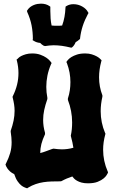

<svg xmlns="http://www.w3.org/2000/svg" viewBox="-20 -990 623 1041"><path d="M259.8 -647.9 256.8 -642.1Q243.2 -610.4 237.1 -579.8Q231 -549.3 231 -519Q231 -489.7 236.8 -460V-453.1Q225.6 -420.9 219.7 -393.6Q213.9 -366.2 213.9 -339.8Q213.9 -322.8 216.3 -305.7Q218.8 -288.6 224.1 -270V-262.2Q210.4 -232.9 204.3 -209Q198.2 -185.1 198.2 -160.2Q213.9 -164.1 228.5 -169.7Q243.2 -175.3 262.2 -182.1L270 -184.1Q282.2 -182.6 293.2 -181.4Q304.2 -180.2 314.9 -180.2Q347.7 -180.2 377.9 -189Q375.5 -203.1 372.6 -218Q369.6 -232.9 365.2 -248L363.8 -253.9Q367.7 -272 369.4 -289.8Q371.1 -307.6 371.1 -326.2Q371.1 -357.9 365.2 -388.4Q359.4 -418.9 348.1 -448.2V-456.1Q355.5 -478.5 358.6 -500.5Q361.8 -522.5 361.8 -544.9Q361.8 -570.8 357.2 -596.2Q352.5 -621.6 342.8 -647.9L339.8 -653.8L344.2 -660.2Q344.7 -660.6 350.1 -667Q355.5 -673.3 367.2 -680.7Q378.9 -688 397.2 -694.1Q415.5 -700.2 441.9 -700.2Q462.4 -700.2 477.8 -695.3Q493.2 -690.4 503.9 -684.6Q514.6 -678.7 520 -673.6Q525.4 -668.5 525.9 -668L530.8 -663.1L528.8 -655.8Q517.1 -612.3 517.1 -570.8Q517.1 -520 535.2 -473.1V-465.8Q525.9 -425.3 525.9 -387.2Q525.9 -325.7 549.8 -269L551.8 -265.1L550.8 -261.2Q539.1 -218.8 539.1 -178.2Q539.1 -147.9 545.2 -118.7Q551.3 -89.4 564 -60.1L565.9 -56.2L564 -50.8Q563.5 -50.3 558.8 -41.7Q554.2 -33.2 542.2 -22.9Q530.3 -12.7 509.8 -4.4Q489.3 3.9 457 3.9Q437 3.9 422.6 0Q408.2 -3.9 397.9 -9.8Q387.7 -15.6 381.6 -22Q375.5 -28.3 372.1 -33.2Q356.9 -28.3 342.5 -22.2Q328.1 -16.1 313 -7.8L307.1 -6.8Q282.2 -6.8 259.5 -6.1Q236.8 -5.4 215.6 -2.2Q194.3 1 173.6 8.1Q152.8 15.1 131.8 27.8L127.9 30.8L123 29.8Q120.1 28.3 112.5 25.6Q105 22.9 95.5 15.4Q85.9 7.8 75.7 -6.6Q65.4 -21 57.1 -45.9Q43.5 -52.2 34.7 -60.3Q25.9 -68.4 20.8 -75.7Q15.6 -83 13.4 -88.1Q11.2 -93.3 11.2 -94.2L9.8 -99.1L12.2 -103Q27.8 -134.3 35.4 -160.9Q43 -187.5 43 -219.2Q43 -231.9 41.7 -245.6Q40.5 -259.3 38.1 -274.9V-280.8Q48.3 -310.1 53.7 -336.4Q59.1 -362.8 59.1 -389.2Q59.1 -406.2 56.4 -423.8Q53.7 -441.4 48.8 -460.9L47.9 -464.8L49.8 -469.2Q64.9 -500 72.5 -530.8Q80.1 -561.5 80.1 -594.2Q80.1 -626 71.8 -660.2L69.8 -667L75.2 -670.9Q75.7 -671.4 80.6 -676.3Q85.4 -681.2 95.2 -686.3Q105 -691.4 119.9 -695.8Q134.8 -700.2 154.8 -700.2Q180.2 -700.2 199.2 -693.1Q218.3 -686 230.7 -677.5Q243.2 -668.9 249.3 -661.6Q255.4 -654.3 255.9 -653.8ZM460 -919.4 457 -914.6Q439 -881.3 428.5 -848.9Q418 -816.4 414.1 -782.2V-779.3L411.1 -776.4Q401.9 -768.1 390.1 -761.2Q383.3 -744.1 372.1 -734.4L367.2 -731.4L361.8 -732.4Q337.9 -738.3 315.2 -741.5Q292.5 -744.6 270 -744.6Q258.8 -744.6 247.1 -743.2Q235.4 -741.7 224.1 -740.2L216.8 -742.2Q206.1 -748 197.8 -757.3Q178.2 -758.8 163.1 -768.6L156.7 -772.5L158.2 -778.3Q158.2 -815.4 151.4 -851.6Q144.5 -887.7 127.9 -924.3L126 -930.7L128.9 -935.5Q135.3 -945.3 144 -951.9Q152.8 -958.5 162.8 -962.6Q172.9 -966.8 182.9 -968.5Q192.9 -970.2 202.1 -970.2Q230 -970.2 249 -956.5L252.9 -953.6V-930.7Q252.9 -909.2 254.4 -889.6Q255.9 -870.1 259.8 -851.6Q267.6 -850.6 275.1 -850.6Q282.7 -850.6 291 -850.6Q297.9 -850.6 304.4 -850.6Q311 -850.6 316.9 -851.6Q325.2 -874 329.6 -898.4Q334 -922.9 335 -948.2L335.9 -954.6L340.8 -957.5Q356.9 -967.3 377.9 -967.3Q403.8 -967.3 425.8 -954.8Q447.8 -942.4 457 -924.3Z"/></svg>

Font: Hanalei Fill
Style: Regular
Weight: 400
Version: Version 1.000